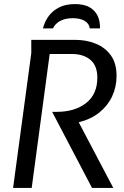

<svg xmlns="http://www.w3.org/2000/svg" viewBox="-20 -919 608 939"><path d="M135 0H44L133 -659V-724H349Q402 -724 448 -705.5Q494 -687 522 -648.5Q550 -610 550 -548Q550 -494 528.5 -448Q507 -402 466 -369Q425 -336 365 -321L534 0H430L235 -372H257Q346 -372 401 -415Q456 -458 456 -539Q456 -598 422 -626.5Q388 -655 331 -655H223ZM190 -780Q199 -815 219 -841.5Q239 -868 270.5 -883.5Q302 -899 347 -899Q391 -899 418 -883.5Q445 -868 457.5 -841.5Q470 -815 469 -780H419Q416 -804 394 -817Q372 -830 336 -830Q300 -830 275 -817Q250 -804 239 -780Z"/></svg>

Font: Rosario
Style: Italic
Weight: 400
Italic angle: -8.05°
Designer: Hector Gatti
Foundry: Omnibus Type
Version: Version 1.201